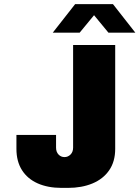

<svg xmlns="http://www.w3.org/2000/svg" viewBox="-20 -905 679 935"><path d="M280 10Q213 10 163.5 -12Q114 -34 87 -76.5Q60 -119 60 -180V-248H253V-186Q253 -165 265 -152.5Q277 -140 294 -140Q311 -140 323.5 -152.5Q336 -165 336 -186V-686H541V-180Q541 -118 511.5 -75.5Q482 -33 430 -11.5Q378 10 311 10ZM237 -746 346 -885H530L639 -746H508L438 -831L368 -746Z"/></svg>

Font: Chivo Mono Medium Black
Style: Regular
Weight: 900
Monospace: yes
Version: Version 1.008